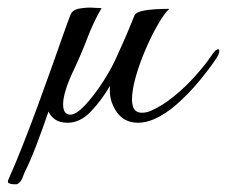

<svg xmlns="http://www.w3.org/2000/svg" viewBox="-76 -313 590 499"><path d="M-37 166Q-48 166 -53 163Q-58 161 -53 151Q-36 113 -16.5 63.5Q3 14 22.5 -39Q42 -92 59 -140Q76 -188 88.5 -223.5Q101 -259 107 -274Q112 -288 131.5 -291Q151 -294 164 -293Q168 -293 173 -292.5Q178 -292 188 -292Q167 -256 151 -214Q135 -172 117 -134Q102 -103 95 -80Q88 -57 88 -42Q88 -15 107 -15Q122 -15 145 -39.5Q168 -64 192 -101Q216 -138 232 -176Q244 -202 255.5 -229Q267 -256 274 -274Q278 -281 293.5 -284.5Q309 -288 328.5 -289Q348 -290 364 -290Q351 -278 334.5 -249.5Q318 -221 302.5 -185Q287 -149 277 -114Q267 -79 267 -54Q267 -50 267.5 -46Q268 -42 269 -38Q274 -20 293 -20Q298 -20 303.5 -21Q309 -22 316 -25Q344 -37 374 -61Q404 -85 431 -115Q458 -145 476 -172Q485 -185 491 -185Q494 -185 494 -181Q494 -173 486 -161Q468 -134 441.5 -102Q415 -70 384.5 -43Q354 -16 324 -3Q302 6 283 6Q245 6 225.5 -24.5Q206 -55 210 -90Q187 -51 159.5 -22.5Q132 6 100 6Q80 6 68 -2Q56 -10 50 -23Q35 21 19 63Q3 105 -12 135Q-14 140 -18 150Q-22 160 -30 165Q-31 166 -37 166Z"/></svg>

Font: Gwendolyn
Style: Bold
Weight: 700
Designer: Robert E. Leuschke
Foundry: Robert E. Leuschke
Version: Version 1.010; ttfautohint (v1.8.3)